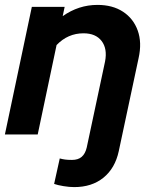

<svg xmlns="http://www.w3.org/2000/svg" viewBox="-22 -549 623 784"><path d="M281 215Q261 215 237 211Q213 207 199 202L222 98Q233 101 244 102.5Q255 104 272 104Q297 104 311.5 91.5Q326 79 332 54L407 -298Q417 -350 393 -381.5Q369 -413 319 -413Q287 -413 259.5 -401Q232 -389 209 -365L132 0H-2L108 -521H242L234 -483Q299 -529 376 -529Q438 -529 480.5 -501Q523 -473 540.5 -424Q558 -375 544 -312L463 68Q448 138 400.5 176.5Q353 215 281 215Z"/></svg>

Font: Red Hat Display ExtraBold
Style: Italic
Weight: 800
Italic angle: -12°
Designer: Pentagram, MCKL
Foundry: Pentagram, MCKL
Version: Version 1.023